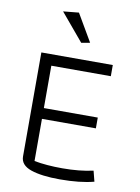

<svg xmlns="http://www.w3.org/2000/svg" viewBox="-94 -911 715 982"><g transform="rotate(10 264.0 -419.5)"><path d="M154 -840 235 -848 318 -706 273 -698ZM81 -74V-614H452V-556H143V-336H423V-280H143V-61Q207 -49 289 -49Q379 -49 449 -65L463 -10Q391 9 286 9Q191 9 136 -10Q81 -29 81 -74Z"/></g></svg>

Font: Athiti
Style: Regular
Weight: 400
Designer: CadsonDemak Team
Foundry: CadsonDemak
Version: Version 1.033